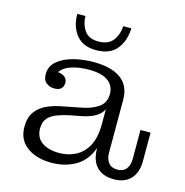

<svg xmlns="http://www.w3.org/2000/svg" viewBox="-108 -828 907 940"><g transform="rotate(15 345.5 -358.5)"><path d="M303 -579Q236 -579 202.5 -621Q169 -663 169 -727H210Q211 -685 232.5 -654Q254 -623 303 -623Q354 -623 377 -654Q400 -685 402 -727H443Q441 -663 407 -621Q373 -579 303 -579ZM234 10Q158 10 110 -25.5Q62 -61 62 -126Q62 -173 82.5 -202Q103 -231 139 -247.5Q175 -264 222 -272L303 -288Q352 -296 388.5 -319Q425 -342 425 -391Q424 -432 392 -455Q360 -478 295 -478Q249 -478 209.5 -466Q170 -454 152 -427Q174 -425 187 -414Q200 -403 200 -384Q198 -345 154 -345Q131 -345 113.5 -358.5Q96 -372 96 -402Q96 -442 126 -468Q156 -494 205 -507Q254 -520 309 -520Q398 -520 446.5 -485Q495 -450 495 -378V-110Q495 -80 510 -60.5Q525 -41 555 -41Q585 -41 600 -60.5Q615 -80 615 -110V-258H666V-114Q666 -56 636 -23.5Q606 9 550 9Q494 9 463.5 -23Q433 -55 433 -115V-118Q408 -50 355 -20Q302 10 234 10ZM138 -139Q138 -93 170.5 -69.5Q203 -46 260 -46Q303 -46 341 -65Q379 -84 402 -126Q425 -168 425 -237V-312Q413 -287 385 -271.5Q357 -256 315 -248L262 -238Q229 -231 200.5 -220.5Q172 -210 155 -191Q138 -172 138 -139Z"/></g></svg>

Font: Montagu Slab 16pt Light
Style: Regular
Weight: 300
Designer: Florian Karsten
Foundry: Florian Karsten
Version: Version 1.000; ttfautohint (v1.8.3)